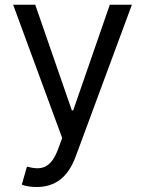

<svg xmlns="http://www.w3.org/2000/svg" viewBox="-20 -565 597 790"><path d="M130.7 204.5Q109.4 204.5 92.7 201.2Q76 197.8 69.6 194.6L90.9 120.7Q114 126.8 132.6 127.3Q151.3 127.8 166.9 120Q182.5 112.2 195.7 94.5Q208.8 76.7 220.2 45.5L235.8 2.8L34.1 -545.5H125L275.6 -110.8H281.2L431.8 -545.5H522.7L291.2 79.5Q267.4 143.5 227.6 174Q187.9 204.5 130.7 204.5Z"/></svg>

Font: Fast_Sans
Style: Regular
Weight: 400
Designer: Rasmus Andersson
Foundry: rsms
Version: Version 3.018;git-588b23468